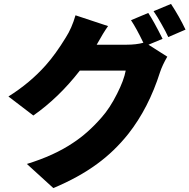

<svg xmlns="http://www.w3.org/2000/svg" viewBox="-20 -877 966 979"><path d="M252 82 117 -41Q257 -84 353 -149Q428 -198 497 -277Q540 -325 577 -399Q612 -468 621 -517H504H387Q280 -379 150 -288L23 -385Q133 -454 213 -544Q263 -600 315 -685Q346 -733 365 -799L531 -744Q508 -712 473 -649H624Q675 -649 711 -659Q676 -732 648 -774L736 -811Q764 -769 809 -679L737 -649L833 -588Q808 -545 796 -509Q738 -326 634 -194Q563 -105 475 -41Q381 28 252 82ZM838 -688Q827 -713 803 -755Q782 -793 763 -820L852 -857Q894 -793 926 -726Z"/></svg>

Font: GenSekiGothic TW H
Style: Regular
Weight: 900
Version: Version 1.501;PS 1;hotconv 16.6.51;makeotf.lib2.5.65220